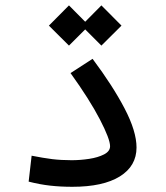

<svg xmlns="http://www.w3.org/2000/svg" viewBox="-20 -701 626 723"><path d="M252.4 2.4Q207.5 2.4 168.7 -2Q129.9 -6.3 87.9 -17.1L99.1 -114.7Q143.1 -106 176.5 -101.8Q210 -97.7 250 -97.7Q282.2 -97.7 315.7 -102.8Q349.1 -107.9 371.8 -119.6Q394.5 -131.3 394.5 -150.4Q394.5 -177.2 356.2 -251.2Q317.9 -325.2 245.6 -425.8L328.6 -479.5Q404.3 -378.4 449.2 -292.5Q494.1 -206.5 494.1 -145.5Q494.1 -75.7 431.2 -36.6Q368.2 2.4 252.4 2.4ZM361.8 -529.3 300.8 -590.3 239.7 -529.3 164.1 -604.5 239.7 -680.7 300.8 -619.1 361.8 -680.7 437.5 -604.5Z"/></svg>

Font: CaskaydiaMono NF
Style: Regular
Weight: 400
Designer: Aaron Bell
Foundry: Saja Typeworks
Version: Version 2111.001; ttfautohint (v1.8.4);Nerd Fonts 3.1.1